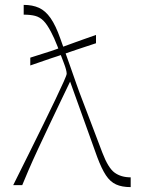

<svg xmlns="http://www.w3.org/2000/svg" viewBox="-20 -758 615 786"><path d="M104 -490V-522Q138 -533 157.5 -539Q177 -545 189 -549Q201 -553 212 -557Q223 -561 239 -567Q255 -573 265 -576.5Q275 -580 287 -584.5Q299 -589 319 -596Q339 -603 373 -615V-581Q340 -570 321.5 -564Q303 -558 291.5 -554Q280 -550 269.5 -546.5Q259 -543 242 -537Q225 -531 214 -527.5Q203 -524 191 -520Q179 -516 159 -509Q139 -502 104 -490ZM515 8Q479 8 455 -3Q431 -14 413.5 -40.5Q396 -67 378 -115L267 -424Q252 -393 230 -347Q208 -301 183.5 -249.5Q159 -198 136 -148.5Q113 -99 96 -59.5Q79 -20 71 0H34Q66 -64 97.5 -127.5Q129 -191 157 -248Q185 -305 206.5 -350Q228 -395 240.5 -423Q253 -451 253 -456Q253 -470 241 -501Q230 -531 215.5 -568Q201 -605 189 -627Q173 -658 158 -673Q143 -688 124 -693Q105 -698 77 -698V-738Q113 -738 139.5 -726Q166 -714 187 -684Q208 -654 227 -600Q250 -536 265 -493.5Q280 -451 292 -416.5Q304 -382 318 -346Q332 -310 351 -259.5Q370 -209 399 -133Q423 -70 449.5 -51Q476 -32 515 -32Z"/></svg>

Font: Ojuju ExtraLight
Style: Regular
Weight: 200
Designer: Chisaokwu Joboson, Mirko Velimirovic
Foundry: Udi Foundry
Version: Version 1.000